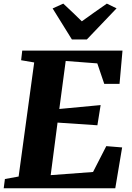

<svg xmlns="http://www.w3.org/2000/svg" viewBox="-30 -1016 713 1036"><path d="M-10 0 -3.5 -50 70.5 -63.5 154.5 -679 84 -691 90 -743H631L615 -563.5H532.5L495 -674L324.5 -687L290 -428L513 -449L495.5 -340L280.5 -354.5L243.5 -71L472 -88L543.5 -227.5L629 -220.5L592 0ZM358 -803 254 -970.5 311.5 -996.5Q337 -973 362 -949Q387 -925 411.5 -901Q445.5 -925.5 479 -949.2Q512.5 -973 546.5 -996.5L599 -971L438.5 -803Z"/></svg>

Font: Merriweather 24pt Black
Style: Italic
Weight: 900
Italic angle: -7.8°
Designer: Eben Sorkin
Foundry: Eben Sorkin
Version: Version 2.101